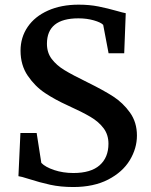

<svg xmlns="http://www.w3.org/2000/svg" viewBox="-20 -771 633 803"><path d="M65.4 -214.8H133.3L152.8 -89.8Q169.4 -72.3 206.5 -59.8Q243.7 -47.4 287.1 -47.4Q359.9 -47.4 396.7 -79.8Q433.6 -112.3 433.6 -169.9Q433.6 -207.5 413.3 -234.6Q393.1 -261.7 358.4 -282.2Q323.7 -302.7 263.2 -330.1Q210.4 -354 168.5 -381.8Q126.5 -409.7 96.2 -454.1Q65.9 -498.5 65.9 -559.1Q65.9 -614.7 95.7 -658.4Q125.5 -702.1 180.7 -726.8Q235.8 -751.5 309.1 -751.5Q354 -751.5 392.1 -743.9Q430.2 -736.3 471.2 -724.6Q492.7 -718.3 505.9 -715.8L499.5 -548.3H434.1L411.6 -667Q402.3 -677.2 372.6 -685.8Q342.8 -694.3 308.1 -694.3Q176.3 -694.3 176.3 -587.9Q176.3 -550.8 196.3 -524.4Q216.3 -498 249.5 -477.8Q282.7 -457.5 347.7 -425.8Q412.1 -394 453.1 -367.7Q494.1 -341.3 523.4 -300.5Q552.7 -259.8 552.7 -204.1Q552.7 -150.4 522.7 -100.8Q492.7 -51.3 432.4 -20Q372.1 11.2 286.1 11.2Q233.4 11.2 189.9 1.7Q146.5 -7.8 99.6 -22.9Q67.4 -33.2 57.1 -34.2Z"/></svg>

Font: Merriweather
Style: Regular
Weight: 400
Designer: Eben Sorkin
Foundry: Eben Sorkin
Version: Version 1.584; ttfautohint (v1.6)